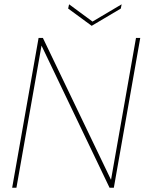

<svg xmlns="http://www.w3.org/2000/svg" viewBox="-20 -881 687 901"><path d="M618.2 -703.1H638.2L514.2 0H494.1L174.8 -667L57.1 0H37.1L161.1 -703.1H181.2L501 -37.1ZM414.1 -779.8 550.8 -860.8 546.9 -840.8 410.2 -759.8 299.8 -840.8 304.2 -860.8Z"/></svg>

Font: SVN-Poppins Thin
Style: Italic
Weight: 100
Italic angle: -10°
Designer: Ninad Kale (Devanagari), Jonny Pinhorn (Latin)
Foundry: Indian Type Foundry
Version: Version 3.002 2017